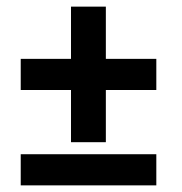

<svg xmlns="http://www.w3.org/2000/svg" viewBox="-20 -563 549 579"><path d="M451.4 -97.9H42.5V-4H451.4ZM451.4 -385.5H299.2V-543H194.1V-385.5H42.5V-291.6H194.1V-134.2H299.2V-291.6H451.4Z"/></svg>

Font: Estedad-VF-FD Black
Style: Regular
Weight: 900
Designer: Amin Abedi
Version: Version 4.000